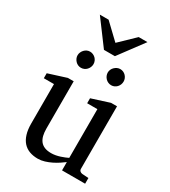

<svg xmlns="http://www.w3.org/2000/svg" viewBox="-221 -1023 1011 1143"><g transform="rotate(30 284.5 -452.0)"><path d="M388.2 0V-57.1Q375.5 -47.4 357.2 -35.2Q338.9 -22.9 317.6 -12.5Q296.4 -2 273.2 5.1Q250 12.2 228 12.2Q195.8 12.2 170.2 2.7Q144.5 -6.8 126.7 -26.6Q108.9 -46.4 99.4 -76.9Q89.8 -107.4 89.8 -149.9V-420.9H20V-455.1L143.1 -494.1H183.1V-168.9Q183.1 -142.6 188.2 -121.6Q193.4 -100.6 204.8 -85.9Q216.3 -71.3 234.9 -63.7Q253.4 -56.2 279.8 -56.2Q294.9 -56.2 310.5 -59.1Q326.2 -62 340.3 -66.7Q354.5 -71.3 366.9 -76.4Q379.4 -81.5 388.2 -85.9V-420.9H317.9V-455.1L439.9 -494.1H481V-64Q481 -54.7 487.5 -48.8Q494.1 -43 502.9 -42L546.9 -39.1V0ZM234.4 -641.1Q234.4 -629.9 230 -619.6Q225.6 -609.4 218.3 -601.6Q210.9 -593.8 200.9 -589.4Q190.9 -585 179.7 -585Q168.5 -585 158.7 -589.4Q148.9 -593.8 141.6 -601.6Q134.3 -609.4 129.9 -619.1Q125.5 -628.9 125.5 -640.1Q125.5 -650.9 129.9 -660.9Q134.3 -670.9 141.6 -678.7Q148.9 -686.5 158.7 -691.2Q168.5 -695.8 179.7 -695.8Q190.9 -695.8 200.9 -691.4Q210.9 -687 218.3 -679.7Q225.6 -672.4 230 -662.4Q234.4 -652.3 234.4 -641.1ZM441.4 -641.1Q441.4 -629.9 437.3 -619.6Q433.1 -609.4 425.8 -601.6Q418.5 -593.8 408.7 -589.4Q398.9 -585 387.7 -585Q376.5 -585 366.5 -589.4Q356.4 -593.8 348.9 -601.6Q341.3 -609.4 336.9 -619.6Q332.5 -629.9 332.5 -641.1Q332.5 -651.4 336.9 -661.4Q341.3 -671.4 349.1 -679Q356.9 -686.5 366.7 -691.2Q376.5 -695.8 387.7 -695.8Q398.9 -695.8 408.7 -691.4Q418.5 -687 425.8 -679.4Q433.1 -671.9 437.3 -661.9Q441.4 -651.9 441.4 -641.1ZM320.8 -746.1H245.6L119.6 -915.5H179.7L283.7 -816.4L386.7 -915.5H446.8Z"/></g></svg>

Font: Charis SIL Phon
Style: Regular
Weight: 400
Foundry: SIL International
Version: Version 5.000